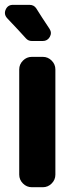

<svg xmlns="http://www.w3.org/2000/svg" viewBox="-20 -784 312 804"><path d="M131.8 -749Q152.3 -715.8 187.5 -663.1Q198.2 -646.5 188.5 -629.4Q178.7 -612.3 159.2 -612.3H113.3Q98.6 -612.3 88.9 -623Q65.4 -649.4 9.8 -708Q-4.9 -724.6 3.9 -744.1Q12.7 -763.7 34.2 -763.7H103.5Q122.1 -763.7 131.8 -749ZM60.5 -52.7V-493.2Q60.5 -514.6 76.2 -530.3Q91.8 -545.9 113.3 -545.9H159.2Q180.7 -545.9 196.3 -530.3Q211.9 -514.6 211.9 -493.2V-52.7Q211.9 -31.2 196.3 -15.6Q180.7 0 159.2 0H113.3Q91.8 0 76.2 -15.6Q60.5 -31.2 60.5 -52.7Z"/></svg>

Font: DeepSea
Style: Bold
Weight: 700
Designer: Stem
Version: Version 3.019;git-0a5106e0b